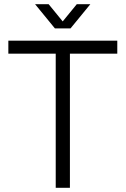

<svg xmlns="http://www.w3.org/2000/svg" viewBox="-20 -900 602 920"><path d="M247 0V-668H315V0ZM20 -643V-705H542V-643ZM243 -764 148 -880H213L298 -776H263L348 -880H413L318 -764Z"/></svg>

Font: TikTok Sans Light
Style: Regular
Weight: 300
Version: Version 4.000